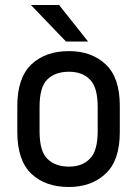

<svg xmlns="http://www.w3.org/2000/svg" viewBox="-20 -727 545 763"><path d="M214.8 -707 330.1 -562H242.2L103 -707ZM105 -36.1Q48.8 -89.4 48.8 -202.1V-306.2Q48.8 -418 105 -471.2Q160.6 -523.9 253.9 -523.9Q344.2 -523.9 399.9 -471.2Q456.1 -419.4 456.1 -306.2V-202.1Q456.1 -88.9 399.9 -37.1Q343.8 16.1 253.9 16.1Q160.2 16.1 105 -36.1ZM336.9 -96.2Q368.2 -126 368.2 -206.1V-301.8Q368.2 -381.3 336.9 -411.1Q307.6 -441.9 253.9 -441.9Q198.7 -441.9 168 -411.1Q137.2 -381.8 137.2 -301.8V-206.1Q137.2 -125.5 168 -96.2Q199.2 -64.9 253.9 -64.9Q307.1 -64.9 336.9 -96.2Z"/></svg>

Font: D-DIN-PRO Medium
Style: Regular
Weight: 500
Designer: datto
Foundry: CyberFei
Version: Version 1.000;hotconv 1.0.109;makeotfexe 2.5.65596